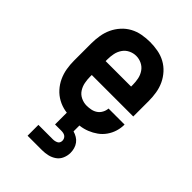

<svg xmlns="http://www.w3.org/2000/svg" viewBox="-220 -624 939 939"><g transform="rotate(45 250.0 -154.0)"><path d="M250 8Q222 8 195 3Q168 -2 144 -15Q120 -28 101.5 -48.5Q83 -69 71.5 -94Q60 -119 55.5 -146Q51 -173 51 -200V-320Q51 -347 55.5 -374.5Q60 -402 71.5 -426.5Q83 -451 101.5 -471.5Q120 -492 144 -505Q168 -518 195.5 -523Q223 -528 250 -528Q277 -528 304.5 -523Q332 -518 356 -505Q380 -492 398.5 -471.5Q417 -451 428.5 -426.5Q440 -402 444.5 -374.5Q449 -347 449 -320V-212H162V-200Q162 -180 166 -160Q170 -140 181 -123Q192 -106 211 -97Q230 -88 250 -88Q265 -88 280 -91Q295 -94 307.5 -102.5Q320 -111 327.5 -125Q335 -139 336 -154H447Q447 -130 440 -107Q433 -84 419 -64Q405 -44 385.5 -30Q366 -16 343.5 -7Q321 2 297.5 5Q274 8 250 8ZM162 -308H338V-320Q338 -340 334 -360Q330 -380 318.5 -397Q307 -414 288.5 -423Q270 -432 250 -432Q230 -432 211.5 -423Q193 -414 181.5 -397Q170 -380 166 -360Q162 -340 162 -320ZM150 220V145H250Q257 145 263.5 143.5Q270 142 276 139Q282 136 285 130Q288 124 288 117Q288 110 285 103.5Q282 97 276.5 93Q271 89 264 87.5Q257 86 250 86H206V0H294V46Q308 50 320.5 57.5Q333 65 341.5 76.5Q350 88 354 102Q358 116 358 131Q358 150 350 169Q342 188 325.5 199.5Q309 211 289.5 215.5Q270 220 250 220Z"/></g></svg>

Font: Iosevka Term
Style: Bold
Weight: 700
Monospace: yes
Designer: Belleve Invis
Foundry: Belleve Invis
Version: Version 30.0.1